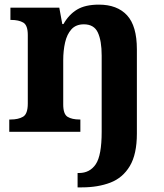

<svg xmlns="http://www.w3.org/2000/svg" viewBox="-20 -569 707 829"><path d="M315 240V178H321Q368 178 393.5 140Q419 102 419 0V-329Q419 -393 402.5 -428.5Q386 -464 342 -464Q308 -464 288.5 -442.5Q269 -421 261 -385.5Q253 -350 253 -309V-118Q253 -76 272 -64.5Q291 -53 324 -53H327V0H20V-53H26Q59 -53 79.5 -65Q100 -77 100 -122V-418Q100 -460 80.5 -471.5Q61 -483 28 -483H25V-536H236L249 -465H254Q277 -506 312.5 -527.5Q348 -549 407 -549Q486 -549 528.5 -503Q571 -457 571 -356V8Q571 97 540.5 148Q510 199 456.5 219.5Q403 240 334 240Z"/></svg>

Font: Noto Serif Gurmukhi
Style: Bold
Weight: 700
Designer: Vaibhav Singh and the Monotype Design Team
Foundry: Monotype Imaging Inc.
Version: Version 2.004; ttfautohint (v1.8.4.7-5d5b)